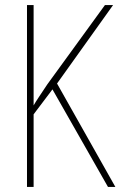

<svg xmlns="http://www.w3.org/2000/svg" viewBox="-20 -734 473 754"><path d="M433 0 204 -406 424 -714H392L166 -403C141 -365 122 -338 112 -320V-714H86V0H112V-285L186 -383L404 0Z"/></svg>

Font: Noto Sans Hebrew Condensed Thin
Style: Regular
Weight: 100
Width: 3
Designer: Monotype Design Team
Foundry: Monotype Imaging Inc.
Version: Version 2.004